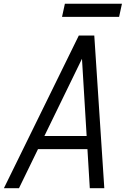

<svg xmlns="http://www.w3.org/2000/svg" viewBox="-50 -986 670 1006"><path d="M-29.5 0 363 -800H444L496.5 0H420.5L379.5 -678L49.5 0ZM101 -204.5 134 -273.5H450L453 -204.5ZM275 -897.5 290 -966.5H589L574 -897.5Z"/></svg>

Font: Victor Mono Thin
Style: Italic
Weight: 100
Italic angle: -12°
Monospace: yes
Designer: Rune Bjørnerås
Version: Version 1.561;gftools[0.9.30]